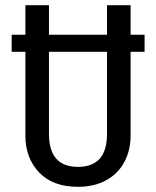

<svg xmlns="http://www.w3.org/2000/svg" viewBox="-20 -709 603 741"><path d="M538 -509H484V-185Q484 -130 460.5 -85Q437 -40 391 -14Q345 12 281 12Q184 12 131 -43.5Q78 -99 78 -185V-509H25V-575H78V-689H169V-575H393V-689H484V-575H538ZM393 -509H169V-192Q169 -65 281 -65Q393 -65 393 -192Z"/></svg>

Font: Fira Sans Compressed
Style: Regular
Weight: 400
Width: 1
Designer: bBox Type GmbH & Carrois Corporate GbR & Edenspiekermann AG
Foundry: bBox Type GmbH & Carrois Corporate GbR & Edenspiekermann AG
Version: Version 4.301